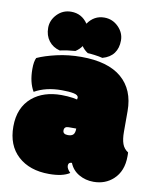

<svg xmlns="http://www.w3.org/2000/svg" viewBox="-84 -806 713 880"><g transform="rotate(10 272.5 -366.0)"><path d="M509.3 -241.7Q509.3 -206.5 517.1 -185.1Q524.9 -163.6 544.4 -151.4Q544.9 -148.9 544.9 -142.1V-133.3Q544.9 -64 502.9 -25.4Q465.8 8.8 411.1 8.8Q374 8.8 343.3 -8.8Q312.5 -26.4 299.3 -59.6Q282.7 -59.6 282.7 -43.5Q282.7 -29.8 299.8 -12.7Q268.1 8.8 204.1 8.8Q113.8 8.8 59.8 -40.3Q5.9 -89.4 5.9 -177.5Q5.9 -265.6 63 -314Q115.2 -357.4 198.2 -357.4Q226.6 -357.4 252.9 -353.5Q270.5 -350.1 272 -349.6Q273.4 -354.5 273.4 -357.9Q273.4 -370.6 252 -375Q230.5 -379.4 195.8 -379.4Q122.1 -379.4 69.8 -349.6Q45.9 -390.1 45.9 -452.1Q45.9 -487.3 54.7 -504.4Q89.8 -520.5 144 -533Q198.2 -545.4 258.3 -545.4Q382.3 -545.4 445.8 -491.2Q509.3 -437 509.3 -337.4ZM255.9 -217.8Q235.4 -217.8 235.4 -199.2Q235.4 -181.6 259.3 -181.6Q275.9 -181.6 283.7 -189.7Q291.5 -197.8 291.5 -217.8Q291.5 -217.8 255.9 -217.8ZM176.3 -741.2Q225.6 -741.2 253.9 -699.2Q282.7 -741.2 330.6 -741.2Q368.7 -741.2 396 -713.9Q423.3 -686.5 423.3 -650.9Q423.3 -615.2 405.8 -591.3Q388.2 -567.4 353 -557.6Q338.4 -561.5 315.4 -564.5Q292.5 -567.4 283.7 -567.4Q266.6 -578.1 254.9 -595.2Q244.6 -579.6 226.1 -567.4Q187 -564.5 154.8 -557.1Q122.1 -565.4 103.3 -590.1Q84.5 -614.7 84.5 -650.4Q84.5 -686 111.1 -713.6Q137.7 -741.2 176.3 -741.2Z"/></g></svg>

Font: Modak
Style: Regular
Weight: 400
Version: Version 1.036;PS Version 1.000;hotconv 1.0.79;makeotf.lib2.5